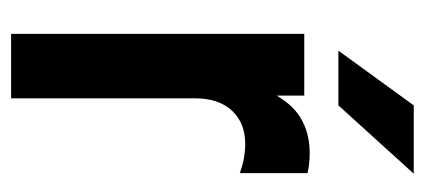

<svg xmlns="http://www.w3.org/2000/svg" viewBox="-230 -536 766 346"><g transform="rotate(90 153.0 -363.0)"><path d="M41 -528.3H152.3V-478.5Q170.9 -510.7 197.3 -524.4Q222.7 -538.1 255.9 -538.1Q265.6 -538.1 274.9 -537.1Q284.2 -536.1 292 -534.2V-412.1Q265.6 -421.9 239.3 -421.9Q202.1 -421.9 179.7 -398.4Q157.2 -374 157.2 -332V0H41ZM169.9 -725.6H293L169.9 -589.8H71.3Z"/></g></svg>

Font: Dinish Condensed
Style: Bold
Weight: 700
Width: 3
Designer: Bert Driehuis
Foundry: Playbeing
Version: Version 3.006; git-39231f3c-release